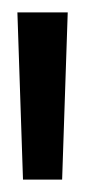

<svg xmlns="http://www.w3.org/2000/svg" viewBox="-20 -755 161 309"><path d="M80 -466 89 -735H8L17 -466Z"/></svg>

Font: League Gothic Condensed
Style: Regular
Weight: 400
Width: 3
Designer: Tyler Finck
Foundry: The League of Moveable Type
Version: Version 1.001;PS 001.001;hotconv 1.0.56;makeotf.lib2.0.21325